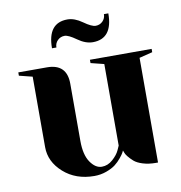

<svg xmlns="http://www.w3.org/2000/svg" viewBox="-80 -769 810 858"><g transform="rotate(-10 325.0 -340.0)"><path d="M25 -500H155Q245 -500 245 -410V-150Q245 -87 268 -53.5Q291 -20 320 -20Q347 -20 369.5 -40Q392 -60 401 -80L410 -100V-470L350 -485V-500H630V-485L570 -470V5H560Q528 5 502 -3Q476 -11 462.5 -23Q449 -35 439.5 -47Q430 -59 428 -67L425 -75Q423 -71 420 -65Q417 -59 404.5 -43.5Q392 -28 376.5 -16Q361 -4 335 5.5Q309 15 280 15Q196 15 140.5 -34.5Q85 -84 85 -150V-470L25 -485ZM377 -575Q344 -575 309 -600Q274 -625 257 -625Q238 -625 225 -612Q212 -599 212 -580H192Q192 -695 282 -695Q314 -695 349 -670Q384 -645 402 -645Q421 -645 434 -658Q447 -671 447 -690H467Q467 -575 377 -575Z"/></g></svg>

Font: Yeseva One
Style: Regular
Weight: 400
Designer: Jovanny Lemonad
Foundry: Jovanny Lemonad
Version: Version 2.000